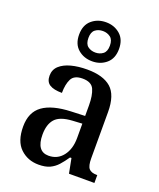

<svg xmlns="http://www.w3.org/2000/svg" viewBox="-150 -906 834 1008"><g transform="rotate(20 266.5 -402.0)"><path d="M188 10Q127 10 85.5 -29.5Q44 -69 44 -151Q44 -231 96.5 -269Q149 -307 254 -311L331 -314V-373Q331 -428 316.5 -461Q302 -494 252 -494Q205 -494 190 -464Q175 -434 175 -386Q129 -386 106 -400.5Q83 -415 83 -449Q83 -483 106.5 -504.5Q130 -526 169.5 -536.5Q209 -547 259 -547Q348 -547 392.5 -508Q437 -469 437 -374V-116Q437 -74 450 -59Q463 -44 494 -44H497V0H355L339 -82H331Q312 -54 293.5 -33.5Q275 -13 250.5 -1.5Q226 10 188 10ZM221 -52Q271 -52 301 -90.5Q331 -129 331 -191V-271L278 -268Q208 -264 181 -233.5Q154 -203 154 -146Q154 -52 221 -52ZM267 -596Q220 -596 187.5 -624Q155 -652 155 -705Q155 -758 187.5 -786Q220 -814 267 -814Q313 -814 345.5 -786Q378 -758 378 -705Q378 -652 345.5 -624Q313 -596 267 -596ZM267 -645Q291 -645 309 -658.5Q327 -672 327 -705Q327 -738 309 -751.5Q291 -765 267 -765Q242 -765 224.5 -751.5Q207 -738 207 -705Q207 -672 224.5 -658.5Q242 -645 267 -645Z"/></g></svg>

Font: Noto Serif Georgian SemiCondensed Medium
Style: Regular
Weight: 500
Width: 4
Designer: Monotype Design Team, Akaki Razmadze
Foundry: Google LLC
Version: Version 2.003; ttfautohint (v1.8.4.7-5d5b)